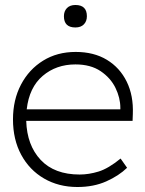

<svg xmlns="http://www.w3.org/2000/svg" viewBox="-20 -739 580 769"><path d="M290 10Q215 10 156.5 -24Q98 -58 65 -119Q32 -180 32 -261Q32 -339 64 -400Q96 -461 152.5 -496Q209 -531 283 -531Q356 -531 408 -499.5Q460 -468 487.5 -412Q515 -356 512 -282L511 -255H85Q88 -157 143 -98.5Q198 -40 299 -40Q336 -40 375 -52Q414 -64 463 -104L489 -67Q456 -35 405.5 -12.5Q355 10 290 10ZM282 -481Q205 -481 151 -435Q97 -389 87 -301H462V-307Q462 -347 442.5 -387Q423 -427 383 -454Q343 -481 282 -481ZM282 -629Q236 -629 236 -674Q236 -694 248 -706.5Q260 -719 282 -719Q328 -719 328 -674Q328 -654 316 -641.5Q304 -629 282 -629Z"/></svg>

Font: Lexend ExtraLight
Style: Regular
Weight: 200
Designer: Bonnie Shaver-Troup, Thomas Jockin
Foundry: Lexend
Version: Version 1.007; ttfautohint (v1.8.3)